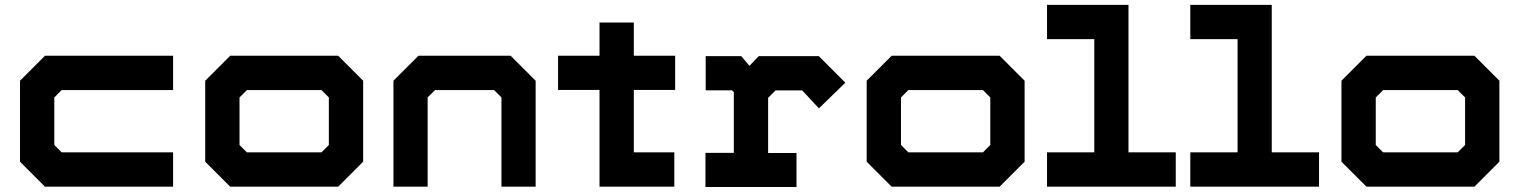

<svg xmlns="http://www.w3.org/2000/svg" viewBox="-20 -770 6268 792"><path d="M165.5 0 62.5 -103V-437L165.5 -540H694V-398.5H234.5L204 -368V-172L234.5 -141.5H694V0Z M929.5 0 826.5 -103V-437L929.5 -540H1375L1478 -437V-103L1375 0ZM998.5 -141.5H1306L1336.5 -172V-368L1306 -398.5H998.5L968 -368V-172Z M1603 0V-437L1706 -540H2086.5L2189.5 -437V0H2048.5V-368L2018 -398.5H1774.5L1744 -368V0Z M2453 0V-399H2282V-540H2453V-677H2594.5V-540H2765V-399H2594.5V-141.5H2761.5V0Z M2890 1.5V-139.5H3007V-390L2999.5 -397.5H2891V-538.5H3037.5L3071.5 -498.5L3110 -538.5H3357.5L3467 -429L3358 -323L3289 -397H3179L3148.5 -366.5V-139H3265.5V1.5Z M3658 0 3555 -103V-437L3658 -540H4103.5L4206.5 -437V-103L4103.5 0ZM3727 -141.5H4034.5L4065 -172V-368L4034.5 -398.5H3727L3696.5 -368V-172Z M4299 0V-141.5H4494V-608.5H4299V-750H4635V-141.5H4830V0Z M4890 0V-141.5H5085V-608.5H4890V-750H5226V-141.5H5421V0Z M5616.5 0 5513.5 -103V-437L5616.5 -540H6062L6165 -437V-103L6062 0ZM5685.5 -141.5H5993L6023.5 -172V-368L5993 -398.5H5685.5L5655 -368V-172Z"/></svg>

Font: Tourney Expanded Black
Style: Regular
Weight: 900
Width: 7
Designer: Tyler Finck
Foundry: Etcetera Type Co
Version: Version 1.010; ttfautohint (v1.8.3)